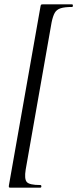

<svg xmlns="http://www.w3.org/2000/svg" viewBox="-20 -745 355 882"><path d="M27 117Q22 117 21 115Q20 113 21 106L166 -715Q167 -722 169 -723.5Q171 -725 176 -725Q211 -725 250 -725Q289 -725 311 -725Q315 -725 315 -719Q315 -713 311 -713Q277 -713 258.5 -707Q240 -701 231.5 -686Q223 -671 217 -642L98 34Q91 77 103 91Q115 105 165 105Q170 105 170 111Q170 117 165 117Q143 117 103 117Q63 117 27 117Z"/></svg>

Font: Cormorant Infant Light Medium
Style: Italic
Weight: 500
Italic angle: -10°
Version: Version 4.001